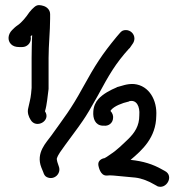

<svg xmlns="http://www.w3.org/2000/svg" viewBox="-20 -736 692 747"><path d="M23 -564C31 -556 42 -553 54 -553H67C84 -553 100 -567 100 -586C100 -588 100 -590 99 -594L105 -600C104 -571 103 -541 103 -510V-394C102 -386 102 -380 101 -372C99 -351 94 -336 90 -316C85 -298 92 -281 99 -270C120 -233 180 -266 155 -303C163 -329 165 -362 169 -390V-510C169 -562 175 -614 175 -664V-681C175 -697 163 -709 149 -713C138 -716 126 -720 113 -708C108 -704 100 -696 94 -688C82 -670 65 -649 49 -638C40 -632 34 -626 27 -619C11 -603 8 -579 23 -564ZM148 -67C151 -58 154 -51 162 -47C191 -33 219 -61 209 -88L203 -106C201 -113 201 -117 201 -119C206 -135 218 -150 233 -171C255 -202 279 -232 302 -266C316 -286 335 -318 360 -363C406 -448 429 -488 483 -548H484L495 -564C500 -570 503 -579 503 -586C503 -605 487 -619 470 -619C459 -619 453 -616 445 -606L433 -592C377 -524 351 -484 302 -395C255 -309 229 -278 180 -209C161 -182 118 -142 141 -84ZM385 -247C401 -245 419 -256 420 -277C421 -285 418 -296 410 -304C410 -306 412 -308 413 -309C425 -323 454 -335 481 -341H482V-342C511 -350 525 -322 522 -288V-287C522 -246 504 -220 480 -196C459 -176 432 -149 410 -136V-135H409C398 -127 391 -123 389 -122H388V-121C388 -121 358 -118 363 -91C364 -87 370 -53 394 -53H396C402 -54 412 -54 422 -53C453 -50 478 -48 507 -45C532 -42 559 -31 579 -19L590 -13L591 -12C627 4 659 -52 621 -71L610 -77C575 -97 537 -109 488 -114C533 -152 587 -200 588 -285C592 -345 561 -403 502 -409C473 -411 453 -401 435 -397L434 -396C410 -386 381 -371 363 -351C352 -339 344 -322 343 -302C341 -275 350 -249 379 -247Z"/></svg>

Font: Stray Cat
Style: ExBd
Weight: 800
Version: Version 1.0